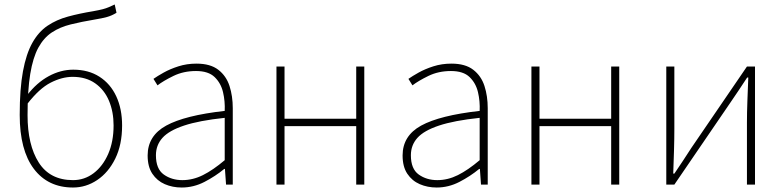

<svg xmlns="http://www.w3.org/2000/svg" viewBox="-20 -824 3495 857"><path d="M306 13Q194 13 131 -70.5Q68 -154 68 -311Q68 -428 82.5 -506Q97 -584 124.5 -633Q152 -682 192 -709Q232 -736 283.5 -750Q335 -764 396 -774Q424 -779 439 -783Q454 -787 465.5 -792Q477 -797 492 -804L500 -767Q479 -754 457 -748Q435 -742 404 -737Q344 -727 295.5 -715Q247 -703 211 -679Q175 -655 151 -611Q127 -567 115 -494Q103 -421 103 -310Q103 -177 153 -98.5Q203 -20 306 -20Q357 -20 398 -51Q439 -82 463 -137Q487 -192 487 -264Q487 -325 466.5 -374Q446 -423 405 -452Q364 -481 304 -481Q257 -481 206 -455Q155 -429 101 -359V-399Q144 -455 197.5 -484Q251 -513 307 -513Q375 -513 424 -481.5Q473 -450 499 -394Q525 -338 525 -264Q525 -178 494.5 -116Q464 -54 414 -20.5Q364 13 306 13Z M791 13Q750 13 715.5 -2Q681 -17 660 -48.5Q639 -80 639 -130Q639 -218 722 -263.5Q805 -309 983 -329Q985 -372 975.5 -412.5Q966 -453 938 -480Q910 -507 855 -507Q799 -507 754 -485Q709 -463 683 -443L665 -472Q682 -484 710.5 -500Q739 -516 776.5 -528Q814 -540 857 -540Q919 -540 954.5 -512.5Q990 -485 1004.5 -440Q1019 -395 1019 -341V0H989L984 -70H981Q941 -37 892.5 -12Q844 13 791 13ZM794 -20Q841 -20 886 -42.5Q931 -65 983 -109V-298Q869 -286 801.5 -263.5Q734 -241 705 -208.5Q676 -176 676 -131Q676 -70 711 -45Q746 -20 794 -20Z M1214 0V-527H1250V-294H1570V-527H1606V0H1570V-261H1250V0Z M1929 13Q1888 13 1853.5 -2Q1819 -17 1798 -48.5Q1777 -80 1777 -130Q1777 -218 1860 -263.5Q1943 -309 2121 -329Q2123 -372 2113.5 -412.5Q2104 -453 2076 -480Q2048 -507 1993 -507Q1937 -507 1892 -485Q1847 -463 1821 -443L1803 -472Q1820 -484 1848.5 -500Q1877 -516 1914.5 -528Q1952 -540 1995 -540Q2057 -540 2092.5 -512.5Q2128 -485 2142.5 -440Q2157 -395 2157 -341V0H2127L2122 -70H2119Q2079 -37 2030.5 -12Q1982 13 1929 13ZM1932 -20Q1979 -20 2024 -42.5Q2069 -65 2121 -109V-298Q2007 -286 1939.5 -263.5Q1872 -241 1843 -208.5Q1814 -176 1814 -131Q1814 -70 1849 -45Q1884 -20 1932 -20Z M2352 0V-527H2388V-294H2708V-527H2744V0H2708V-261H2388V0Z M2954 0V-527H2990V-249Q2990 -206 2988.5 -154Q2987 -102 2985 -49H2990Q3007 -74 3028.5 -106.5Q3050 -139 3066 -164L3314 -527H3350V0H3314V-277Q3314 -321 3316 -373Q3318 -425 3320 -478H3315Q3299 -453 3277 -420.5Q3255 -388 3238 -363L2990 0Z"/></svg>

Font: Noto Sans TC
Style: Regular
Weight: 100
Designer: Ryoko NISHIZUKA 西塚涼子 (kana, bopomofo & ideographs); Paul D. Hunt (Latin, Greek & Cyrillic); Sandoll Communications 산돌커뮤니
Foundry: Adobe
Version: Version 2.004;hotconv 1.0.118;makeotfexe 2.5.65603